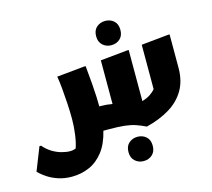

<svg xmlns="http://www.w3.org/2000/svg" viewBox="-178 -924 1516 1376"><g transform="rotate(-15 580.0 -236.0)"><path d="M40 -12Q67 20 100.5 40.5Q134 61 169 70.5Q204 80 232 80Q245 80 255.5 77.5Q266 75 274 72Q288 33 296 -25.5Q304 -84 304 -140Q304 -192 300.5 -252Q297 -312 292 -367Q287 -422 280 -460L484 -480H496Q504 -400 508 -346Q512 -292 514 -252Q516 -212 516 -176H528Q570 -176 612 -168V-492L812 -512H824V-133Q859 -143 884 -159.5Q909 -176 924 -195V-524L1124 -544H1136V-296Q1136 -200 1095.5 -131Q1055 -62 981.5 -17.5Q908 27 808 52Q769 33 734.5 21.5Q700 10 655 5Q610 0 540 0H499Q477 92 432.5 149.5Q388 207 327.5 233.5Q267 260 198 260Q142 260 97.5 245Q53 230 22.5 210Q-8 190 -24 175Q-40 160 -40 160L28 -12ZM633 195Q633 151 659.5 128Q686 105 723 105Q761 105 787 128Q813 151 813 195Q813 238 787 261.5Q761 285 723 285Q686 285 659.5 261.5Q633 238 633 195ZM714 -577Q677 -577 650.5 -600.5Q624 -624 624 -667Q624 -711 650.5 -734Q677 -757 714 -757Q752 -757 778 -734Q804 -711 804 -667Q804 -624 778 -600.5Q752 -577 714 -577Z"/></g></svg>

Font: Kufam Black
Style: Italic
Weight: 900
Italic angle: -11°
Designer: Artur Schmal
Foundry: Original Type
Version: Version 1.301; ttfautohint (v1.8.3)